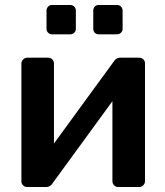

<svg xmlns="http://www.w3.org/2000/svg" viewBox="-20 -752 663 772"><path d="M89 0Q80 0 73 -6.5Q66 -13 66 -23V-496Q66 -506 73 -513Q80 -520 90 -520H173Q184 -520 190.5 -513Q197 -506 197 -496V-175L437 -504Q441 -511 447.5 -515.5Q454 -520 464 -520H540Q549 -520 556 -513.5Q563 -507 563 -498V-24Q563 -14 556 -7Q549 0 539 0H456Q445 0 438.5 -7Q432 -14 432 -24V-345L192 -16Q188 -9 181.5 -4.5Q175 0 165 0ZM377 -614Q367 -614 361 -620.5Q355 -627 355 -636V-709Q355 -719 361 -725.5Q367 -732 377 -732H450Q460 -732 466.5 -725.5Q473 -719 473 -709V-636Q473 -627 466.5 -620.5Q460 -614 450 -614ZM189 -614Q180 -614 173.5 -620.5Q167 -627 167 -636V-709Q167 -719 173.5 -725.5Q180 -732 189 -732H262Q272 -732 278.5 -725.5Q285 -719 285 -709V-636Q285 -627 278.5 -620.5Q272 -614 262 -614Z"/></svg>

Font: Rubik Medium
Style: Regular
Weight: 500
Designer: Hubert and Fischer
Foundry: Hubert and Fischer
Version: Version 2.300; ttfautohint (v1.8.4.7-5d5b);gftools[0.9.30]